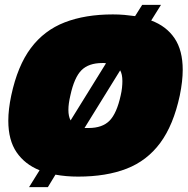

<svg xmlns="http://www.w3.org/2000/svg" viewBox="-20 -713 768 786"><path d="M99 53 142 -16Q82 -40 48 -89.5Q14 -139 14 -219Q14 -265 26 -322Q52 -444 106.5 -516.5Q161 -589 245 -621.5Q329 -654 442 -654Q467 -654 489.5 -652Q512 -650 533 -647L562 -693H639L599 -629Q661 -606 694.5 -556.5Q728 -507 728 -427Q728 -381 716 -322Q690 -201 636 -128Q582 -55 498.5 -22.5Q415 10 300 10Q275 10 252 8Q229 6 207 2L176 53ZM269 -220 414 -454Q410 -455 406.5 -455Q403 -455 399 -455Q343 -455 313.5 -425.5Q284 -396 268 -322Q264 -305 262 -290.5Q260 -276 260 -263Q260 -237 269 -220ZM326 -189H343Q399 -189 428.5 -219Q458 -249 474 -322Q478 -339 479.5 -354Q481 -369 481 -381Q481 -409 472 -425Z"/></svg>

Font: Kanit Black
Style: Italic
Weight: 900
Italic angle: -12°
Designer: Katatrad Team
Foundry: CadsonDemak
Version: Version 2.000; ttfautohint (v1.8.3)